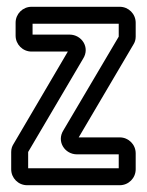

<svg xmlns="http://www.w3.org/2000/svg" viewBox="-20 -521 433 566"><path d="M63 -25V-71V-73L225 -348C246 -381 221 -419 185 -419H76V-451H330V-415V-413L167 -137C146 -104 171 -66 207 -66H330V-25ZM380 -22V-69C380 -95 359 -116 333 -116H212L374 -391C377 -396 380 -403 380 -413V-454C380 -480 359 -501 333 -501H73C47 -501 26 -480 26 -454V-416C26 -390 47 -369 73 -369H180L19 -95C16 -90 13 -83 13 -73V-22C13 4 34 25 60 25H333C359 25 380 4 380 -22Z"/></svg>

Font: DIN Rundschrift
Style: BreitKont
Weight: 400
Width: 7
Version: Version 1.027